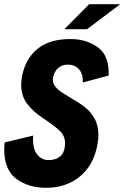

<svg xmlns="http://www.w3.org/2000/svg" viewBox="-26 -885 593 915"><path d="M-6 -175Q-6 -184 -4 -206L132 -239Q128 -180 149.5 -151Q171 -122 206 -122Q241 -122 262.5 -141.5Q284 -161 284 -204Q284 -235 262.5 -257.5Q241 -280 195 -311Q189 -315 184 -318.5Q179 -322 176 -324Q131 -354 103 -391Q75 -428 75 -482Q75 -499 80 -526Q97 -608 154.5 -653.5Q212 -699 310 -699Q386 -699 440.5 -659.5Q495 -620 492 -525L369 -492Q370 -534 350 -555.5Q330 -577 297 -577Q270 -577 251.5 -561Q233 -545 227 -516Q226 -512 226 -505Q226 -487 237 -473Q248 -459 262.5 -449Q277 -439 312 -418Q352 -395 378.5 -374.5Q405 -354 424 -321Q443 -288 443 -242Q443 -218 437 -189Q418 -95 353 -42.5Q288 10 193 10Q110 10 52 -32.5Q-6 -75 -6 -175ZM399 -865H547L389 -746H281Z"/></svg>

Font: Decalotype ExtraBold Italic
Style: Regular
Weight: 800
Italic angle: -12°
Designer: Alfredo Marco Pradil
Foundry: Alfredo Marco Pradil
Version: Version 1.0